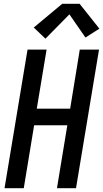

<svg xmlns="http://www.w3.org/2000/svg" viewBox="-20 -998 547 1018"><path d="M4 0 126 -735H227L175 -422H352L403 -735H505L383 0H282L337 -334H161L106 0ZM221 -793 159 -852 310 -978H402L507 -846L433 -799L348 -922Z"/></svg>

Font: Iosevka SS04 Semibold
Style: Italic
Weight: 600
Italic angle: -9°
Monospace: yes
Designer: Belleve Invis
Foundry: Belleve Invis
Version: Version 19.0.0; ttfautohint (v1.8.4)